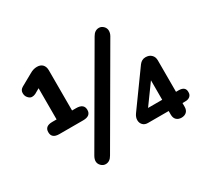

<svg xmlns="http://www.w3.org/2000/svg" viewBox="-149 -938 1248 1171"><g transform="rotate(-30 475.0 -352.5)"><path d="M299.8 -368.2Q354 -368.2 354 -325.2Q354 -282.2 299.8 -282.2H131.8Q78.6 -282.2 79.1 -326.2Q79.1 -368.2 131.8 -368.2H162.1V-587.9L127 -567.9Q115.2 -562 101.6 -562Q87.9 -562 75.2 -576.2Q62.5 -589.8 63 -611.3Q63 -632.8 85 -645L167 -690.9Q192.4 -706.1 217.8 -706.1Q243.2 -706.1 256.8 -691.9Q270.5 -677.7 271 -652.8V-368.2ZM286.1 18.1Q268.1 18.1 254.4 4.4Q228 -22 251 -62L616.2 -690.9Q634.3 -723.1 664.1 -723.1Q681.6 -723.1 695.3 -709.5Q709 -695.8 709 -677.7Q709 -659.7 699.2 -643.1L334 -14.2Q315.9 18.1 286.1 18.1ZM779.8 -149.9V-287.1L680.2 -149.9ZM895 -149.9Q942.9 -149.9 941.9 -110.8Q942.4 -91.8 929.7 -81.1Q917 -70.3 895 -70.8H877V-44.9Q877 -21 863.3 -8.3Q849.6 3.9 828.1 3.9Q806.6 3.9 793 -8.8Q779.8 -21.5 779.8 -44.9V-70.8H633.8Q611.3 -70.8 598.6 -84.5Q585.9 -98.1 585.9 -118.2Q585.9 -138.2 600.1 -158.2L775.9 -401.9Q793.9 -425.8 820.3 -425.8Q846.7 -425.8 861.3 -411.1Q877 -396.5 877 -371.1V-149.9Z"/></g></svg>

Font: Nunito-Bold
Style: Bold
Weight: 700
Designer: Vernon Adams
Foundry: newtypography
Version: Version 3.000